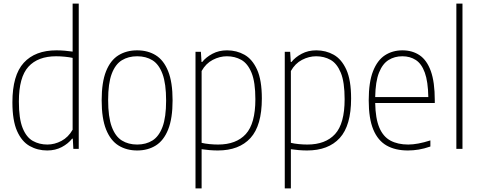

<svg xmlns="http://www.w3.org/2000/svg" viewBox="-20 -828 2671 1068"><path d="M242.5 9Q189 9 145 -15.8Q101 -40.5 75 -99Q49 -157.5 49 -259Q49 -409.5 112.2 -478.8Q175.5 -548 294 -548Q316 -548 339.8 -546Q363.5 -544 384 -541V-808H418V0H388L385 -56.5H381Q359.5 -29 323.8 -10Q288 9 242.5 9ZM243.5 -24Q283.5 -24 321.8 -44.2Q360 -64.5 384 -106.5V-506Q366 -510 340.8 -512.5Q315.5 -515 292.5 -515Q191 -515 138 -456.8Q85 -398.5 85 -263Q85 -168 105.8 -116.2Q126.5 -64.5 162.5 -44.2Q198.5 -24 243.5 -24Z M743 9Q684 9 639.5 -18.5Q595 -46 570.2 -107.5Q545.5 -169 545.5 -270Q545.5 -370.5 570 -431.8Q594.5 -493 639 -520.5Q683.5 -548 743 -548Q802 -548 846.2 -520.8Q890.5 -493.5 915.2 -432.2Q940 -371 940 -270Q940 -169.5 915.5 -108Q891 -46.5 846.8 -18.8Q802.5 9 743 9ZM743 -24Q792 -24 828 -46.5Q864 -69 884 -122.2Q904 -175.5 904 -268.5Q904 -362.5 884 -416.5Q864 -470.5 828 -492.8Q792 -515 743 -515Q694 -515 657.8 -492.8Q621.5 -470.5 601.5 -417.5Q581.5 -364.5 581.5 -272Q581.5 -177.5 601.5 -123.2Q621.5 -69 657.8 -46.5Q694 -24 743 -24Z M1067.5 220V-540H1097.5L1101 -483H1104.5Q1126 -510 1161.8 -529Q1197.5 -548 1243 -548Q1296 -548 1339.8 -523.5Q1383.5 -499 1410 -440.8Q1436.5 -382.5 1436.5 -280Q1436.5 -129.5 1373.2 -60.2Q1310 9 1191.5 9Q1169 9 1145.5 7Q1122 5 1101.5 2V220ZM1193 -24Q1294 -24 1347.2 -82.2Q1400.5 -140.5 1400.5 -276Q1400.5 -371.5 1379.2 -423.2Q1358 -475 1322.2 -495Q1286.5 -515 1242 -515Q1202 -515 1163.5 -495Q1125 -475 1101.5 -433V-33.5Q1119.5 -29 1144.8 -26.5Q1170 -24 1193 -24Z M1564 220V-540H1594L1597.5 -483H1601Q1622.5 -510 1658.2 -529Q1694 -548 1739.5 -548Q1792.5 -548 1836.2 -523.5Q1880 -499 1906.5 -440.8Q1933 -382.5 1933 -280Q1933 -129.5 1869.8 -60.2Q1806.5 9 1688 9Q1665.5 9 1642 7Q1618.5 5 1598 2V220ZM1689.5 -24Q1790.5 -24 1843.8 -82.2Q1897 -140.5 1897 -276Q1897 -371.5 1875.8 -423.2Q1854.5 -475 1818.8 -495Q1783 -515 1738.5 -515Q1698.5 -515 1660 -495Q1621.5 -475 1598 -433V-33.5Q1616 -29 1641.2 -26.5Q1666.5 -24 1689.5 -24Z M2249 9Q2179 9 2130.5 -18.5Q2082 -46 2056.5 -107.2Q2031 -168.5 2031 -270Q2031 -371 2055 -432Q2079 -493 2121.2 -520.5Q2163.5 -548 2218.5 -548Q2273.5 -548 2314 -520.8Q2354.5 -493.5 2376.5 -432.5Q2398.5 -371.5 2398.5 -270V-255H2067Q2068.5 -169 2090 -118.2Q2111.5 -67.5 2152.2 -45.8Q2193 -24 2251 -24Q2302.5 -24 2374 -47V-13Q2339.5 -1 2309 4Q2278.5 9 2249 9ZM2218 -515Q2175 -515 2141.5 -494.2Q2108 -473.5 2088.2 -424Q2068.5 -374.5 2067 -288H2362.5Q2361 -374.5 2343 -424Q2325 -473.5 2293 -494.2Q2261 -515 2218 -515Z M2518.5 0V-808H2552.5V0Z"/></svg>

Font: Encode Sans SmCnd Th
Style: Regular
Weight: 100
Width: 4
Designer: Multiple Designers
Foundry: Impallari Type
Version: Version 3.002; ttfautohint (v1.8.3) -l 8 -r 50 -G 200 -x 14 